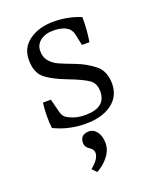

<svg xmlns="http://www.w3.org/2000/svg" viewBox="-122 -497 627 776"><g transform="rotate(-20 191.5 -109.0)"><path d="M147 77.1Q147 41 186 41Q205.1 41 218.8 59.1Q232.4 77.1 232.9 107.4Q232.9 137.7 212.4 164.1Q191.9 190.9 161.1 207L143.1 188Q181.2 158.2 181.2 130.9Q181.2 116.2 164.1 105.5Q147 94.7 147 77.1ZM195.3 -25.9Q284.2 -25.9 284.2 -95.2Q284.2 -129.9 260.7 -146.5Q237.3 -163.1 174.8 -187Q112.3 -210.9 84 -235.8Q56.2 -260.7 56.2 -313Q56.2 -365.2 97.7 -395Q139.2 -424.8 202.1 -424.8Q265.1 -424.8 318.8 -401.9Q319.8 -352.1 311 -296.9H278.8L268.1 -347.2Q258.3 -389.2 192.9 -391.1Q156.7 -392.1 134.3 -375.5Q111.8 -358.9 111.8 -331.1Q111.8 -303.2 127 -286.1Q142.1 -269 164.1 -259.3Q186 -249.5 229 -233.4Q272 -216.8 306.2 -189.5Q339.8 -162.1 339.8 -108.4Q339.8 -54.7 297.9 -23.4Q255.9 7.8 184.6 7.8Q113.3 7.8 49.8 -22.9Q43.9 -73.7 50.8 -131.8H85L99.1 -77.1Q104 -55.2 117.2 -46.9Q150.4 -25.9 195.3 -25.9Z"/></g></svg>

Font: Yrsa-Light
Style: Regular
Weight: 300
Designer: Anna Giedrys (Yrsa+Rasa design), David Brezina (Yrsa art-direction, Rasa art-direction, design)
Foundry: Rosetta Type Foundry
Version: Version 1.001;PS 1.1;hotconv 1.0.88;makeotf.lib2.5.647800